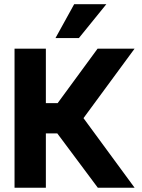

<svg xmlns="http://www.w3.org/2000/svg" viewBox="-20 -878 666 898"><path d="M477.5 -858.5 349 -700H239.5L327 -858.5ZM48 -650.5H194.5V-395.5H249.5L436.5 -650.5H609.5L370.5 -325.5L609.5 0H437.5L248 -254H194.5V0H48Z"/></svg>

Font: Overused Grotesk
Style: Bold
Weight: 710
Version: Version 0.004